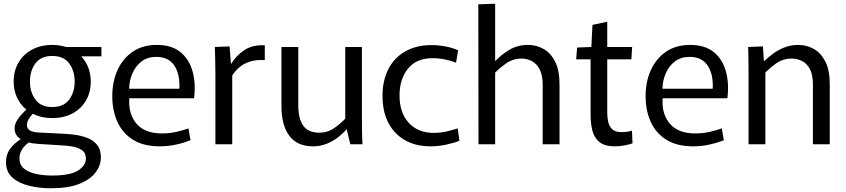

<svg xmlns="http://www.w3.org/2000/svg" viewBox="-20 -771 4523 1026"><path d="M259 -140Q201 -140 155 -163Q141 -148 132.5 -133Q124 -118 124 -102Q124 -66 186 -63L324 -56Q349 -55 382 -50.5Q415 -46 446.5 -34Q478 -22 498.5 2.5Q519 27 519 70Q519 112 491.5 149.5Q464 187 405 211Q346 235 251 235Q191 235 136.5 222Q82 209 47 178.5Q12 148 12 96Q12 55 33 25.5Q54 -4 90 -27V-28Q58 -49 58 -84Q58 -111 77 -137Q96 -163 121 -185Q89 -211 71 -249.5Q53 -288 53 -335Q53 -393 79 -437Q105 -481 151.5 -506Q198 -531 259 -531Q298 -531 332 -520H522V-470H414Q438 -445 451.5 -410.5Q465 -376 465 -335Q465 -278 439.5 -234Q414 -190 367.5 -165Q321 -140 259 -140ZM259 -199Q320 -199 349.5 -238.5Q379 -278 379 -335Q379 -393 349.5 -432.5Q320 -472 259 -472Q199 -472 169.5 -432.5Q140 -393 140 -335Q140 -278 169.5 -238.5Q199 -199 259 -199ZM259 167Q356 167 397.5 140Q439 113 439 77Q439 46 418 31.5Q397 17 367.5 12Q338 7 313 6L184 -2Q150 -4 135 -10Q113 4 98.5 26.5Q84 49 84 74Q84 111 109.5 131Q135 151 174.5 159Q214 167 259 167Z M834 11Q748 11 692 -23.5Q636 -58 608 -118.5Q580 -179 580 -258Q580 -335 608 -396.5Q636 -458 689 -494.5Q742 -531 818 -531Q896 -531 943 -493.5Q990 -456 1008.5 -391.5Q1027 -327 1017 -246H671Q665 -162 709.5 -110Q754 -58 845 -58Q888 -58 925.5 -67Q963 -76 987 -85L998 -22Q968 -9 923.5 1Q879 11 834 11ZM815 -467Q769 -467 737.5 -443.5Q706 -420 688.5 -381Q671 -342 670 -297H938Q939 -302 939 -306Q939 -310 939 -313Q939 -384 908 -425.5Q877 -467 815 -467Z M1131 0V-373Q1131 -419 1130 -453.5Q1129 -488 1128 -520L1207 -523L1214 -431H1216Q1244 -476 1287 -504Q1330 -532 1395 -529V-450Q1277 -457 1221 -367V0Z M1653 11Q1568 11 1526 -45.5Q1484 -102 1484 -204V-520H1574V-208Q1574 -137 1600.5 -99.5Q1627 -62 1686 -62Q1731 -62 1766.5 -87Q1802 -112 1825 -137V-520H1914V-145Q1914 -102 1914.5 -67Q1915 -32 1917 0H1852L1833 -79H1831Q1813 -58 1786 -37Q1759 -16 1725 -2.5Q1691 11 1653 11Z M2281 11Q2163 11 2093.5 -61Q2024 -133 2024 -259Q2024 -340 2055 -401Q2086 -462 2145 -496Q2204 -530 2287 -530Q2322 -530 2360 -523Q2398 -516 2428 -502L2417 -436Q2393 -446 2359.5 -453Q2326 -460 2291 -460Q2205 -460 2160 -404Q2115 -348 2115 -261Q2115 -168 2164.5 -114.5Q2214 -61 2297 -61Q2337 -61 2371 -69.5Q2405 -78 2426 -85L2435 -19Q2410 -8 2366.5 1.5Q2323 11 2281 11Z M2536 -748 2626 -751V-446H2628Q2658 -478 2701.5 -504.5Q2745 -531 2802 -531Q2846 -531 2884.5 -509.5Q2923 -488 2946.5 -441.5Q2970 -395 2970 -319V0H2880V-315Q2880 -369 2864 -400Q2848 -431 2822 -444.5Q2796 -458 2768 -458Q2721 -458 2685 -432.5Q2649 -407 2626 -383V0H2537Z M3267 11Q3210 11 3182 -13Q3154 -37 3145 -75Q3136 -113 3136 -156V-454H3059L3064 -517L3140 -520L3146 -638L3225 -655V-520H3358L3354 -454H3225V-166Q3225 -142 3230.5 -118.5Q3236 -95 3252 -80Q3268 -65 3301 -65Q3316 -65 3331 -67Q3346 -69 3357 -73L3360 -5Q3343 1 3317.5 6Q3292 11 3267 11Z M3684 11Q3598 11 3542 -23.5Q3486 -58 3458 -118.5Q3430 -179 3430 -258Q3430 -335 3458 -396.5Q3486 -458 3539 -494.5Q3592 -531 3668 -531Q3746 -531 3793 -493.5Q3840 -456 3858.5 -391.5Q3877 -327 3867 -246H3521Q3515 -162 3559.5 -110Q3604 -58 3695 -58Q3738 -58 3775.5 -67Q3813 -76 3837 -85L3848 -22Q3818 -9 3773.5 1Q3729 11 3684 11ZM3665 -467Q3619 -467 3587.5 -443.5Q3556 -420 3538.5 -381Q3521 -342 3520 -297H3788Q3789 -302 3789 -306Q3789 -310 3789 -313Q3789 -384 3758 -425.5Q3727 -467 3665 -467Z M3980 -376Q3980 -418 3979.5 -453Q3979 -488 3978 -520L4057 -523L4062 -445H4065Q4083 -463 4109.5 -483Q4136 -503 4170.5 -517Q4205 -531 4246 -531Q4290 -531 4328 -510Q4366 -489 4390 -443Q4414 -397 4414 -322V0H4324V-318Q4324 -373 4307 -403.5Q4290 -434 4264 -446Q4238 -458 4213 -458Q4164 -458 4128 -432.5Q4092 -407 4070 -383V0H3980Z"/></svg>

Font: Murecho
Style: Regular
Weight: 400
Designer: Neil Summerour
Foundry: Positype
Version: Version 1.010; ttfautohint (v1.8.3)